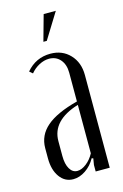

<svg xmlns="http://www.w3.org/2000/svg" viewBox="-106 -711 493 768"><g transform="rotate(-15 140.0 -327.5)"><path d="M140.1 -555.2H126L155.8 -662.1H206.1ZM22.9 -100.1V-142.1Q22.9 -195.3 64.5 -231.2Q106 -267.1 193.8 -290V-409.2Q193.8 -442.9 176.3 -463.4Q158.7 -483.9 129.9 -483.9Q109.4 -483.9 88.6 -472.9Q67.9 -461.9 53.2 -443.8L40 -455.1Q79.6 -502 140.1 -502Q189.5 -502 220.7 -469Q252 -436 252 -383.8V0H193.8V-26.9L198.2 -53.2L191.9 -55.2Q176.3 -26.9 151.1 -10Q126 6.8 100.1 6.8Q65.4 6.8 44.2 -22.7Q22.9 -52.2 22.9 -100.1ZM124 -21Q142.1 -21 161.6 -36.1Q181.2 -51.3 193.8 -75.2V-275.9Q81.1 -241.2 81.1 -155.8V-94.2Q81.1 -60.5 92.8 -40.8Q104.5 -21 124 -21Z"/></g></svg>

Font: Moniqa Narrow Heading
Style: Regular
Weight: 400
Width: 4
Designer: Rajesh Rajput
Foundry: Rajesh Rajput
Version: Version 1.000